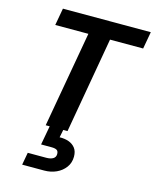

<svg xmlns="http://www.w3.org/2000/svg" viewBox="-138 -792 926 1148"><g transform="rotate(15 325.0 -218.0)"><path d="M187 0 292 -594H87L106 -700H650L631 -594H426L322 0ZM112 264 126 187H240Q267 187 282.5 177.5Q298 168 298 149Q298 131 287.5 124.5Q277 118 254 118H190L213 -7H297L286 48Q317 47 342.5 56Q368 65 383.5 85Q399 105 399 138Q399 176 378 204.5Q357 233 323 248.5Q289 264 248 264Z"/></g></svg>

Font: DM Sans 24pt
Style: Bold Italic
Weight: 700
Italic angle: -10°
Designer: Colophon Foundry, Jonny Pinhorn
Foundry: Colophon Foundry
Version: Version 4.004;gftools[0.9.30]